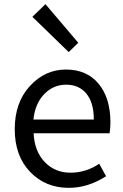

<svg xmlns="http://www.w3.org/2000/svg" viewBox="-20 -892 594 925"><path d="M311 13Q199 13 125 -64Q51 -141 51 -269.5Q51 -398 124 -477.5Q197 -557 297.5 -557Q398 -557 455 -488.5Q512 -420 512 -302Q512 -276 508 -250H142Q146 -163 195.5 -111.5Q245 -60 319.5 -60Q394 -60 458 -103L491 -43Q404 13 311 13ZM141 -316H432Q432 -397 396.5 -440.5Q361 -484 299 -484Q237 -484 193 -438.5Q149 -393 141 -316ZM311 -641 136 -811 199 -872 357 -686Z"/></svg>

Font: Swei Fan Sans CJK TC
Style: Regular
Weight: 400
Version: Version 2.130